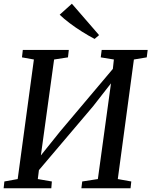

<svg xmlns="http://www.w3.org/2000/svg" viewBox="-20 -1011 814 1031"><path d="M-0.5 0 3.5 -36.5 75 -49.5 162 -691.5 98 -703 102.5 -743H349.5L345 -703L270.5 -691.5L199.5 -176.5L303 -305.5L586 -641L591.5 -691.5L521 -703L526 -743H773L768 -703L699 -691.5L612.5 -49.5L685 -36.5L681 0H417L421.5 -36.5L505.5 -49.5L576 -563.5L480 -440.5L189 -97.5L183 -49.5L258.5 -36.5L255.5 0ZM488 -802Q455.5 -819 420.5 -841Q385.5 -863 354 -886.8Q322.5 -910.5 300.5 -932L366 -991L512 -822.5Z"/></svg>

Font: Merriweather Text Regular
Style: Italic
Weight: 400
Italic angle: -7.8°
Designer: Eben Sorkin
Foundry: Eben Sorkin
Version: Version 2.100; ttfautohint (v1.7.19-72a1) -l 8 -r 50 -G 200 